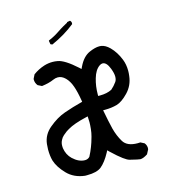

<svg xmlns="http://www.w3.org/2000/svg" viewBox="-97 -716 694 784"><g transform="rotate(-15 250.0 -323.5)"><path d="M162.1 -426.3Q179.2 -426.3 193.8 -411.6Q208.5 -397 217.3 -371.8Q226.1 -346.7 231.9 -310.5L232.9 -304.2Q189.5 -293 153.8 -280.3Q119.1 -268.1 85.9 -240.2Q53.7 -213.9 49.3 -174.8Q47.9 -161.1 47.9 -151.9Q47.9 -124.5 53.7 -104Q63 -74.2 92.3 -43.9Q120.6 -14.6 166.5 -9.3Q171.4 -9.3 175.3 -9.3Q216.3 -9.3 235.4 -24.4Q256.8 -42 275.9 -77.6L280.3 -86.4L287.1 -79.6Q316.4 -51.8 333.3 -39.6Q350.1 -27.3 358.9 -25.4Q396 -16.1 401.9 -16.1Q414.6 -16.1 433.1 -28.3L442.9 -46.9Q443.4 -49.3 443.4 -53.2Q443.4 -57.1 441.7 -63Q439.9 -68.8 435.5 -74.2L419.4 -82.5Q413.6 -82 408.2 -82Q363.8 -82 347.9 -108.4Q332 -134.8 323.7 -167Q315.9 -198.7 306.6 -248.5H315.4Q341.8 -248.5 365.2 -254.9Q387.7 -261.2 414.6 -289.1Q441.4 -316.9 445.8 -356.4Q447.3 -367.7 447.3 -377.9Q447.3 -404.8 438.5 -426.8Q424.8 -461.4 401.9 -484.4Q384.3 -502 366.2 -504.4Q362.8 -504.9 358.9 -504.9Q340.8 -504.9 316.4 -494.1Q287.6 -481.4 269.5 -443.4L265.1 -434.1L257.8 -440.9Q207.5 -486.3 178.7 -490.7Q168 -492.7 157.7 -492.7Q139.6 -492.7 122.1 -487.3Q96.2 -479 74.2 -462.9L65.9 -446.3Q65.4 -444.8 65.4 -442.9Q65.4 -428.2 74.7 -417L91.3 -408.7Q122.1 -412.6 142.6 -421.9Q152.3 -426.3 162.1 -426.3ZM182.6 -70.8Q156.7 -70.8 131.8 -94.2Q112.3 -112.8 107.9 -141.6Q107.4 -146.5 107.4 -150.9Q107.4 -155.3 107.9 -159.4Q108.4 -163.6 109.9 -167.7Q111.3 -171.9 113.3 -175.3Q117.7 -184.6 126 -191.9Q134.3 -199.2 140.9 -203.9Q147.5 -208.5 152.3 -210.9Q178.7 -226.6 231 -238.8L239.3 -240.7Q240.2 -224.6 240.2 -214.4Q240.2 -204.1 238.5 -187.5Q236.8 -170.9 232.9 -157Q229 -143.1 226.1 -134Q223.1 -125 219.7 -116.2Q212.9 -98.1 203.1 -79.6Q195.3 -70.8 182.6 -70.8ZM309.6 -310.1H302.2V-317.4Q302.2 -351.6 311.5 -382.8Q320.8 -415.5 340.3 -429.2Q347.2 -434.1 353.5 -434.1Q370.6 -434.1 382.3 -403.3Q390.1 -382.8 390.1 -369.1Q390.1 -355.5 384.3 -347.2Q373.5 -332 360.4 -320.8Q339.8 -310.1 309.6 -310.1ZM275.4 -621.1Q275.9 -623 275.9 -625.5Q275.9 -631.8 270.5 -636.7L257.3 -634.3V-632.3Q236.3 -621.1 225.8 -614.3Q215.3 -607.4 209.7 -603.8Q204.1 -600.1 196.8 -595.7Q182.1 -587.4 167 -581.1L166 -579.6L168.5 -564.9L175.8 -561.5Q231.4 -585.9 275.4 -621.1Z"/></g></svg>

Font: Bakudai
Style: ExtraLight
Weight: 200
Version: Version 1.48